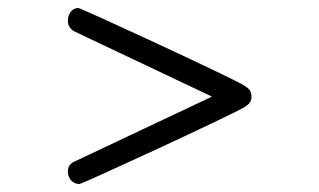

<svg xmlns="http://www.w3.org/2000/svg" viewBox="-20 -492 800 481"><path d="M150 -62C150 -46 161 -31 179 -31C186 -31 565 -206 593 -224C604 -231 610 -237 610 -250C610 -264 604 -270 593 -277C568 -294 183 -472 176 -472C160 -472 150 -456 150 -441C150 -429 155 -419 167 -413L511 -250L166 -87C155 -82 150 -74 150 -62Z"/></svg>

Font: Logix
Style: Regular
Weight: 400
Designer: Michael Lee Finney
Version: Version 1.06